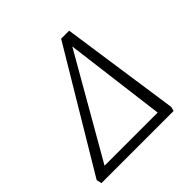

<svg xmlns="http://www.w3.org/2000/svg" viewBox="-169 -813 967 967"><g transform="rotate(-45 315.0 -329.0)"><path d="M34 0 45 -51H525L515 0ZM538 0H482L403 -622H425L68 0H24L18 -28L395 -658H452L544 -23Z"/></g></svg>

Font: Ysabeau Office Light
Style: Italic
Weight: 300
Italic angle: -12°
Designer: Christian Thalmann (Catharsis Fonts)
Version: Version 2.001;gftools[0.9.30]; featfreeze: tnum,lnum,ss02